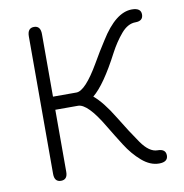

<svg xmlns="http://www.w3.org/2000/svg" viewBox="-71 -657 702 732"><g transform="rotate(-10 280.5 -291.5)"><path d="M220.7 -263.7H132.8V-23.4Q132.8 6.8 107.4 6.8Q82 6.8 82 -24.4V-556.6Q82 -588.9 107.4 -588.9Q132.8 -588.9 132.8 -556.6V-314.5H223.6Q257.8 -314.5 314.5 -412.1Q337.9 -453.1 363.3 -492.2Q423.8 -589.8 486.3 -589.8Q521.5 -589.8 521.5 -564.5Q521.5 -539.1 491.7 -539.1Q461.9 -539.1 436 -508.8Q410.2 -478.5 389.6 -439.5Q330.1 -325.2 284.2 -288.1Q319.3 -258.8 357.9 -195.3Q396.5 -131.8 427.2 -87.9Q458 -43.9 489.7 -43.9Q521.5 -43.9 521.5 -18.6Q521.5 6.8 487.3 6.8Q453.1 6.8 420.9 -21Q388.7 -48.8 363.3 -88.9Q337.9 -128.9 314.5 -168Q257.8 -263.7 220.7 -263.7Z"/></g></svg>

Font: Jura
Style: Book
Weight: 400
Version: Version 2.5